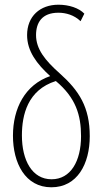

<svg xmlns="http://www.w3.org/2000/svg" viewBox="-20 -785 446 815"><path d="M198 10C308 10 361 -89 361 -207C361 -330 316 -400 233 -474C171 -529 133 -577 133 -636C133 -689 158 -731 228 -731C260 -731 295 -721 322 -695L338 -727C315 -751 273 -765 228 -765C150 -765 95 -716 95 -636C95 -568 136 -514 193 -462C86 -425 35 -325 35 -209C35 -93 87 10 198 10ZM199 -24C116 -24 73 -105 73 -210C73 -297 97 -403 217 -441C302 -370 324 -296 324 -207C324 -101 280 -24 199 -24Z"/></svg>

Font: Noto Sans ExtraCondensed ExtraLight
Style: Regular
Weight: 200
Width: 2
Designer: Monotype Design Team
Foundry: Monotype Imaging Inc.
Version: Version 2.013